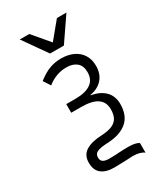

<svg xmlns="http://www.w3.org/2000/svg" viewBox="-258 -1047 1116 1293"><g transform="rotate(-30 300.0 -400.0)"><path d="M388 118Q376 118 357 119.5L324 121Q270 123 245 123Q180 123 145 95.2Q110 67.5 110 9Q110 -50 154.5 -77.5Q199 -105 278 -108Q326.5 -110.5 357.2 -122.8Q388 -135 403.5 -160.5Q419 -186 419 -229Q419 -286 378 -314Q337 -342 253 -342H176V-409H250Q324.5 -409 366.2 -437Q408 -465 408 -524Q408 -574 378.8 -598.5Q349.5 -623 300 -623Q258.5 -623 221.8 -609.5Q185 -596 151 -569L116 -623Q166 -661.5 208 -677.2Q250 -693 298 -693Q352.5 -693 393.5 -673.5Q434.5 -654 456.8 -617.8Q479 -581.5 479 -533Q479 -470 444.2 -430.8Q409.5 -391.5 348 -381V-378Q415 -367 453.5 -328.8Q492 -290.5 492 -228Q492 -137.5 437 -91.8Q382 -46 280 -43Q230 -40.5 205.5 -29.8Q181 -19 181 10Q181 34 196.8 44Q212.5 54 243 54Q294 54 324 51Q354 49 393 49Q449.5 49 475 66V141Q445.5 118 388 118ZM122.5 -942.5H196.5L305.5 -814L411.5 -942.5H485.5L359.5 -758.5H252Z"/></g></svg>

Font: JuliaMono Light
Style: Regular
Weight: 300
Monospace: yes
Designer: cormullion
Foundry: corm
Version: Version 0.054; ttfautohint (v1.8.4)